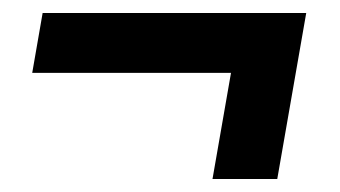

<svg xmlns="http://www.w3.org/2000/svg" viewBox="-20 -426 523 295"><path d="M306.5 -151 344.5 -369 391 -314H29.5L45.5 -406H450.5L406 -151Z"/></svg>

Font: Cabin
Style: Bold Italic
Weight: 700
Width: 4
Italic angle: -10°
Designer: Pablo Impallari
Foundry: Pablo Impallari. http://www.impallari.com Igino Marini. http://www.ikern.com
Version: Version 3.001